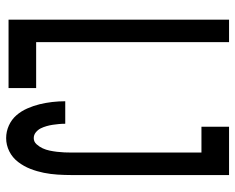

<svg xmlns="http://www.w3.org/2000/svg" viewBox="-92 -684 783 640"><g transform="rotate(90 300.0 -363.5)"><path d="M440 8Q418 8 398 -1Q378 -10 364 -26Q350 -42 341 -62.5Q332 -83 327 -103.5Q322 -124 319.5 -145.5Q317 -167 317 -189H392Q392 -178 393 -167.5Q394 -157 395.5 -147Q397 -137 400 -126.5Q403 -116 407.5 -107Q412 -98 420.5 -91Q429 -84 440 -84Q452 -84 460.5 -93.5Q469 -103 474 -114Q479 -125 481.5 -137Q484 -149 485.5 -161.5Q487 -174 487.5 -186Q488 -198 488 -210V-643H402V-735H563V-210Q563 -187 561.5 -163.5Q560 -140 555.5 -117.5Q551 -95 542.5 -73Q534 -51 519.5 -32Q505 -13 484 -2.5Q463 8 440 8ZM45 0V-735H120V-92H273V0Z"/></g></svg>

Font: Iosevka SS04 Semibold Extended
Style: Regular
Weight: 600
Width: 7
Monospace: yes
Designer: Belleve Invis
Foundry: Belleve Invis
Version: Version 19.0.0; ttfautohint (v1.8.4)